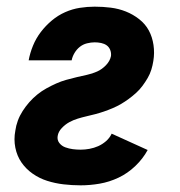

<svg xmlns="http://www.w3.org/2000/svg" viewBox="-20 -548 540 576"><path d="M222 8Q196 8 170.5 5Q145 2 121.5 -5.5Q98 -13 78 -27Q58 -41 44.5 -60.5Q31 -80 26 -105Q21 -130 26 -156Q28 -171 33.5 -186Q39 -201 48 -215Q57 -229 68 -241.5Q79 -254 92 -264.5Q105 -275 119.5 -283Q134 -291 148.5 -297.5Q163 -304 179 -308.5Q195 -313 210 -316.5Q225 -320 241 -323.5Q257 -327 271.5 -333.5Q286 -340 298 -352.5Q310 -365 313 -380Q314 -390 310.5 -398.5Q307 -407 300 -412Q293 -417 283.5 -419Q274 -421 264 -421Q253 -421 241 -418Q229 -415 219.5 -407.5Q210 -400 203.5 -389Q197 -378 195 -367H66Q70 -389 79 -411Q88 -433 102.5 -452Q117 -471 135.5 -486.5Q154 -502 175.5 -511.5Q197 -521 219.5 -524.5Q242 -528 264 -528Q289 -528 312.5 -525Q336 -522 357.5 -513.5Q379 -505 397.5 -490.5Q416 -476 426.5 -456.5Q437 -437 440.5 -413Q444 -389 440 -365Q438 -352 434 -339Q430 -326 423 -314Q416 -302 407.5 -290.5Q399 -279 388.5 -269.5Q378 -260 366.5 -251.5Q355 -243 343 -236Q331 -229 318 -223.5Q305 -218 292 -213.5Q279 -209 265.5 -205.5Q252 -202 239 -199Q226 -196 213 -192Q200 -188 188 -181.5Q176 -175 165.5 -164Q155 -153 153 -140Q151 -128 158 -119Q165 -110 176 -106Q187 -102 198.5 -100.5Q210 -99 222 -99Q235 -99 248.5 -101.5Q262 -104 274.5 -109.5Q287 -115 298 -124.5Q309 -134 315 -147L423 -98Q409 -72 386 -50Q363 -28 335.5 -15Q308 -2 279 3Q250 8 222 8Z"/></svg>

Font: Iosevka Curly Heavy
Style: Italic
Weight: 900
Italic angle: -9°
Monospace: yes
Designer: Belleve Invis
Foundry: Belleve Invis
Version: Version 22.1.2; ttfautohint (v1.8.4)